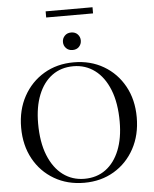

<svg xmlns="http://www.w3.org/2000/svg" viewBox="-66 -1103 933 1167"><g transform="rotate(-5 400.0 -519.0)"><path d="M399.5 -725Q502 -725 581.8 -678.2Q661.5 -631.5 707 -549Q752.5 -466.5 752.5 -359Q752.5 -251 707.2 -167.8Q662 -84.5 582.5 -37.2Q503 10 401 10Q298 10 218 -36.8Q138 -83.5 92.5 -166.2Q47 -249 47 -357Q47 -464.5 92.5 -547.5Q138 -630.5 217.5 -677.8Q297 -725 399.5 -725ZM404 -14Q479.5 -14 533.8 -54Q588 -94 617.5 -167.5Q647 -241 647 -341.5Q647 -456 614.8 -536.5Q582.5 -617 525.8 -659.2Q469 -701.5 395.5 -701.5Q320 -701.5 265.5 -661.5Q211 -621.5 181.5 -547.8Q152 -474 152 -373.5Q152 -259 184.2 -178.8Q216.5 -98.5 273.2 -56.2Q330 -14 404 -14ZM400 -800Q375.5 -800 360.5 -815.8Q345.5 -831.5 345.5 -853.5Q345.5 -875.5 360.5 -891.2Q375.5 -907 400 -907Q425 -907 439.8 -891.2Q454.5 -875.5 454.5 -853.5Q454.5 -831.5 439.8 -815.8Q425 -800 400 -800ZM257 -1011V-1048.5H543V-1011Z"/></g></svg>

Font: Newsreader 72pt
Style: Regular
Weight: 400
Designer: Hugues Gentile
Foundry: Production Type
Version: Version 1.003; ttfautohint (v1.8.3)